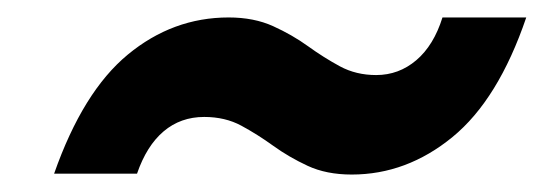

<svg xmlns="http://www.w3.org/2000/svg" viewBox="-20 -428 640 220"><path d="M383 -228Q354 -228 332.5 -238Q311 -248 293 -261Q275 -274 256.5 -284Q238 -294 214 -294Q187 -294 167.5 -277.5Q148 -261 137 -229H42Q75 -323 126.5 -365.5Q178 -408 242 -408Q271 -408 293 -398Q315 -388 333 -375Q351 -362 369.5 -352Q388 -342 411 -342Q437 -342 457 -359Q477 -376 487 -408H583Q551 -314 498.5 -271Q446 -228 383 -228Z"/></svg>

Font: Rethink Sans
Style: Bold Italic
Weight: 700
Italic angle: -10°
Designer: The Rethink Sans project authors (Hans Thiessen). DM Sans designed by Colophon Foundry.
Foundry: Rethink Communications LLC
Version: Version 1.001